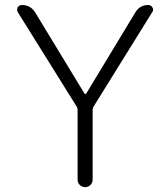

<svg xmlns="http://www.w3.org/2000/svg" viewBox="-20 -774 677 772"><path d="M51.8 -724.6Q48.8 -729.5 48.8 -734.4Q48.8 -739.3 50.8 -744.1Q56.6 -753.9 68.4 -753.9Q102.5 -753.9 121.1 -724.6L319.3 -398.4Q320.3 -396.5 323.2 -396.5Q326.2 -396.5 327.1 -398.4L524.4 -724.6Q542 -753.9 576.2 -753.9Q586.9 -753.9 592.8 -744.1Q595.7 -739.3 595.7 -734.4Q595.7 -729.5 591.8 -724.6L356.4 -345.7Q352.5 -339.8 352.5 -332V-51.8Q352.5 -39.1 343.8 -30.3Q335 -21.5 322.3 -21.5Q309.6 -21.5 300.8 -30.3Q292 -39.1 292 -51.8V-332Q292 -339.8 288.1 -345.7Z"/></svg>

Font: irohamaru Light
Style: Regular
Weight: 200
Designer: [Source Han Sans]
Ryoko NISHIZUKA  (kana & ideographs); Paul D. Hunt (Latin, Greek & Cyrillic); Wenlong ZHANG  (bopomofo
Version: Version 1.01